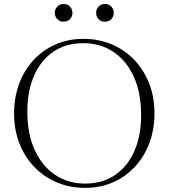

<svg xmlns="http://www.w3.org/2000/svg" viewBox="-20 -904 820 934"><path d="M386 -715Q460.5 -715 523.5 -688.2Q586.5 -661.5 633 -613Q679.5 -564.5 705.5 -498.2Q731.5 -432 731.5 -353.5Q731.5 -274 706.5 -207.8Q681.5 -141.5 636 -92.5Q590.5 -43.5 529 -16.8Q467.5 10 394 10Q319.5 10 256.5 -16.8Q193.5 -43.5 146.8 -92Q100 -140.5 74.2 -206.8Q48.5 -273 48.5 -352Q48.5 -431 73.5 -497.5Q98.5 -564 144 -612.8Q189.5 -661.5 251.2 -688.2Q313 -715 386 -715ZM394 -11Q479.5 -11 540.5 -53Q601.5 -95 634 -169.8Q666.5 -244.5 666.5 -343Q666.5 -453 630.5 -531.5Q594.5 -610 531 -652Q467.5 -694 386 -694Q300 -694 239 -652Q178 -610 145.5 -535.2Q113 -460.5 113 -362Q113 -252 149.2 -173.5Q185.5 -95 248.8 -53Q312 -11 394 -11ZM289.5 -798.5Q269.5 -798.5 258 -811.5Q246.5 -824.5 246.5 -841.5Q246.5 -858 258 -871.2Q269.5 -884.5 289.5 -884.5Q309.5 -884.5 321 -871.2Q332.5 -858 332.5 -841.5Q332.5 -824.5 321 -811.5Q309.5 -798.5 289.5 -798.5ZM490.5 -798.5Q470.5 -798.5 459 -811.5Q447.5 -824.5 447.5 -841.5Q447.5 -858 459 -871.2Q470.5 -884.5 490.5 -884.5Q510.5 -884.5 522 -871.2Q533.5 -858 533.5 -841.5Q533.5 -824.5 522 -811.5Q510.5 -798.5 490.5 -798.5Z"/></svg>

Font: Newsreader 60pt Light
Style: Regular
Weight: 300
Designer: Hugues Gentile
Foundry: Production Type
Version: Version 1.003